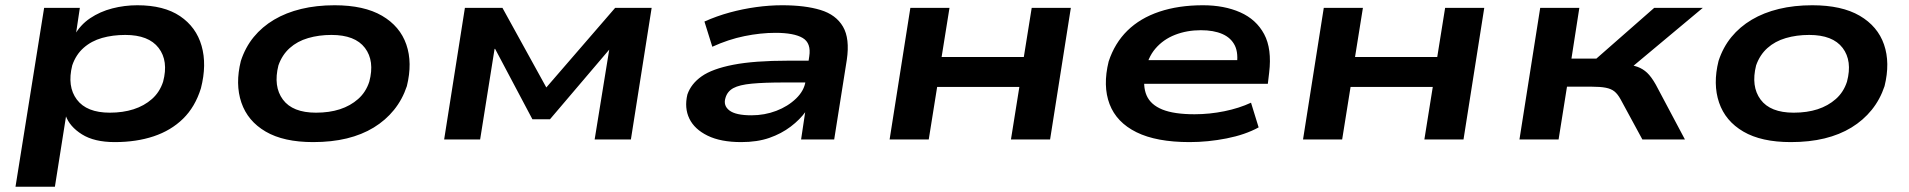

<svg xmlns="http://www.w3.org/2000/svg" viewBox="-20 -531 7270 731"><path d="M39 180 148 -501H284L268 -394H262Q285 -436 323 -461.5Q361 -487 407.5 -499Q454 -511 503 -511Q604 -511 665.5 -469.5Q727 -428 747.5 -356.5Q768 -285 745 -195Q723 -124 677 -79Q631 -34 565 -12Q499 10 417 10Q339 10 292 -19.5Q245 -49 230 -91L232 -92L189 180ZM398 -102Q448 -102 488.5 -115Q529 -128 558.5 -154Q588 -180 601 -220Q622 -299 584 -348.5Q546 -398 457 -398Q409 -398 368.5 -386.5Q328 -375 298.5 -349Q269 -323 255 -282Q235 -202 272.5 -152Q310 -102 398 -102Z M1172 10Q1060 10 991.5 -30Q923 -70 899 -140.5Q875 -211 897 -299Q914 -351 946 -390Q978 -429 1023.5 -456Q1069 -483 1127 -497Q1185 -511 1254 -511Q1366 -511 1434.5 -471Q1503 -431 1527 -361.5Q1551 -292 1529 -203Q1512 -152 1480 -112.5Q1448 -73 1403 -45.5Q1358 -18 1300.5 -4Q1243 10 1172 10ZM1183 -102Q1234 -102 1274 -115Q1314 -128 1343.5 -154Q1373 -180 1386 -220Q1407 -299 1369.5 -348.5Q1332 -398 1242 -398Q1194 -398 1153 -386Q1112 -374 1083 -348Q1054 -322 1040 -282Q1020 -202 1057 -152Q1094 -102 1183 -102Z M1671 0 1750 -501H1893L2060 -198L2322 -501H2461L2382 0H2244L2300 -345H2302L2074 -77H2007L1865 -345H1863L1808 0Z M2802 10Q2724 10 2674 -14.5Q2624 -39 2604.5 -79.5Q2585 -120 2597 -171Q2611 -212 2651.5 -240.5Q2692 -269 2772 -284.5Q2852 -300 2982 -300H3084L3072 -217H2966Q2889 -217 2842 -212.5Q2795 -208 2772 -195.5Q2749 -183 2742 -158Q2733 -129 2757 -110.5Q2781 -92 2841 -92Q2891 -92 2935.5 -109Q2980 -126 3011 -156Q3042 -186 3047 -222L3061 -316Q3069 -367 3036 -386.5Q3003 -406 2932 -406Q2876 -406 2814.5 -393.5Q2753 -381 2692 -353L2662 -449Q2709 -470 2758.5 -483.5Q2808 -497 2859 -504Q2910 -511 2958 -511Q3045 -511 3104 -493Q3163 -475 3189.5 -429.5Q3216 -384 3204 -303L3156 0H3030L3046 -107H3048Q3026 -76 2990.5 -49Q2955 -22 2909 -6Q2863 10 2802 10Z M3367 0 3446 -501H3595L3565 -314H3878L3908 -501H4057L3978 0H3829L3861 -200H3548L3516 0Z M4509 10Q4383 10 4307 -27.5Q4231 -65 4204.5 -134.5Q4178 -204 4201 -297Q4224 -367 4272.5 -414.5Q4321 -462 4394 -486.5Q4467 -511 4560 -511Q4641 -511 4702 -484Q4763 -457 4793 -401Q4823 -345 4812 -254L4807 -212H4307L4320 -302H4714L4688 -277Q4696 -328 4681.5 -357.5Q4667 -387 4634 -401.5Q4601 -416 4552 -416Q4499 -416 4454 -398.5Q4409 -381 4379 -346Q4349 -311 4340 -257Q4330 -203 4345.5 -167.5Q4361 -132 4405.5 -114Q4450 -96 4528 -96Q4585 -96 4641.5 -107.5Q4698 -119 4743 -140L4772 -46Q4721 -18 4650 -4Q4579 10 4509 10Z M4941 0 5020 -501H5169L5139 -314H5452L5482 -501H5631L5552 0H5403L5435 -200H5122L5090 0Z M5765 0 5844 -501H5993L5963 -308H6058L6278 -501H6463L6159 -247L6158 -287Q6194 -284 6214.5 -276.5Q6235 -269 6251 -254Q6267 -239 6284 -209L6395 0H6233L6150 -153Q6139 -173 6126.5 -183Q6114 -193 6093.5 -197Q6073 -201 6039 -201H5946L5914 0Z M6798 10Q6686 10 6617.5 -30Q6549 -70 6525 -140.5Q6501 -211 6523 -299Q6540 -351 6572 -390Q6604 -429 6649.5 -456Q6695 -483 6753 -497Q6811 -511 6880 -511Q6992 -511 7060.5 -471Q7129 -431 7153 -361.5Q7177 -292 7155 -203Q7138 -152 7106 -112.5Q7074 -73 7029 -45.5Q6984 -18 6926.5 -4Q6869 10 6798 10ZM6809 -102Q6860 -102 6900 -115Q6940 -128 6969.5 -154Q6999 -180 7012 -220Q7033 -299 6995.5 -348.5Q6958 -398 6868 -398Q6820 -398 6779 -386Q6738 -374 6709 -348Q6680 -322 6666 -282Q6646 -202 6683 -152Q6720 -102 6809 -102Z"/></svg>

Font: Nunito Sans 7pt Expanded
Style: Bold Italic
Weight: 700
Width: 7
Italic angle: -9°
Designer: Vernon Adams
Foundry: Vernon Adams
Version: Version 3.101;gftools[0.9.27]